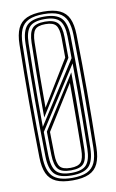

<svg xmlns="http://www.w3.org/2000/svg" viewBox="-91 -856 551 912"><g transform="rotate(-10 184.5 -400.0)"><path d="M184.5 7Q134.4 7 104.6 -6.7Q74.8 -20.4 61.2 -50.1Q47.7 -79.7 46.8 -127.8Q45.4 -200.7 44.8 -267.8Q44.2 -334.8 44.2 -399.9Q44.2 -465 44.8 -532Q45.4 -599.1 46.8 -672Q47.7 -720.3 61.2 -749.9Q74.8 -779.6 104.6 -793.3Q134.4 -807 184.5 -807Q234.3 -807 264 -793.2Q293.7 -779.4 307.3 -749.7Q320.8 -720 321.8 -672.1Q323.3 -597.2 323.9 -530.1Q324.5 -462.9 324.5 -398.4Q324.5 -333.9 323.8 -267.4Q323.2 -201 321.8 -127.6Q320.8 -79.6 307.1 -50Q293.5 -20.4 263.7 -6.7Q234 7 184.5 7ZM184.5 -53.4Q221.8 -53.4 235.3 -70.3Q248.9 -87.2 249.3 -130.2Q250 -188.8 250.4 -241.7Q250.8 -294.5 250.9 -346.1Q251.1 -397.7 250.9 -452L117.5 -238.4Q117.7 -221.9 117.9 -207.7Q118.2 -193.5 118.4 -180.6Q118.7 -167.8 118.9 -155.1Q119.1 -142.5 119.3 -129.2Q120.2 -87.2 133.4 -70.3Q146.6 -53.4 184.5 -53.4ZM184.5 -41.3Q139.6 -41.3 122.8 -60.9Q106 -80.5 104.8 -128.8Q104.4 -148.7 104 -167.4Q103.7 -186.1 103.5 -204.7Q103.3 -223.2 103 -242.6L266 -499.6Q266.5 -436.1 266.4 -377Q266.4 -318 265.7 -257.6Q265 -197.1 263.8 -129.3Q262.9 -81.2 246.2 -61.2Q229.5 -41.3 184.5 -41.3ZM184.5 -29.2Q236.7 -29.2 256.9 -51.9Q277.1 -74.7 278.3 -129Q279.5 -203.9 280.1 -271.5Q280.7 -339.1 280.6 -405Q280.6 -471 279.7 -540.6L88.4 -243.3Q88.7 -229 88.8 -216.9Q88.9 -204.7 89.2 -192.3Q89.4 -179.9 89.6 -164.6Q89.9 -149.4 90.3 -128.8Q91.5 -74.3 111.7 -51.8Q131.9 -29.2 184.5 -29.2ZM184.5 -5.1Q229.3 -5.1 255.9 -17.5Q282.5 -30 294.5 -57.2Q306.4 -84.3 307.3 -128.2Q308.5 -202.2 309 -269.5Q309.6 -336.9 309.6 -401.8Q309.6 -466.7 309 -533.1Q308.4 -599.5 307.3 -671.6Q306.4 -715.9 294.5 -743Q282.5 -770.1 255.9 -782.5Q229.3 -794.9 184.5 -794.9Q139.3 -794.9 112.6 -782.5Q86 -770.1 74.1 -742.9Q62.3 -715.7 61.3 -671.6Q59.8 -602.2 59.1 -537.2Q58.4 -472.2 58.4 -407.3Q58.4 -342.4 59.1 -273.6Q59.9 -204.9 61.3 -128.2Q62.7 -61.4 90.3 -33.2Q117.9 -5.1 184.5 -5.1ZM184.5 -17.1Q124.3 -17.1 100.6 -42.6Q76.9 -68.1 75.8 -128.2Q74.4 -201 73.8 -267.8Q73.2 -334.7 73.2 -399.7Q73.2 -464.8 73.8 -531.8Q74.4 -598.8 75.8 -671.6Q76.9 -732.1 100.6 -757.5Q124.4 -782.9 184.5 -782.9Q242.9 -782.9 267.1 -757.5Q291.3 -732.2 292.8 -671.2Q294 -607.9 294.7 -544.4Q295.5 -480.9 295.5 -414.9Q295.5 -348.8 294.8 -277.9Q294.2 -206.9 292.8 -128.6Q291.3 -67.7 267.1 -42.4Q242.9 -17.1 184.5 -17.1ZM88.1 -268.2 279.2 -565.9Q279.2 -579.8 279 -598.3Q278.8 -616.7 278.6 -635.9Q278.5 -655.1 278.3 -670.8Q277.3 -726.5 256.3 -748.7Q235.2 -770.8 184.5 -770.8Q131.6 -770.8 111.5 -748.1Q91.5 -725.3 90.3 -671Q88.8 -599 88.1 -532.7Q87.3 -466.5 87.3 -401.6Q87.3 -336.8 88.1 -268.2ZM102.4 -310.8Q102 -369.9 102.1 -427.4Q102.2 -484.9 102.9 -544.9Q103.6 -604.9 104.9 -671Q106 -718.9 122.6 -738.8Q139.2 -758.7 184.5 -758.7Q227.8 -758.7 245.5 -739.5Q263.1 -720.2 263.8 -670.4Q264 -650.1 264.2 -621.9Q264.4 -593.7 264.7 -570.1ZM116.5 -355.7 249.9 -573.7Q249.7 -596.8 249.6 -621.4Q249.5 -646.1 249.3 -669.6Q248.9 -712.3 235.5 -729.4Q222.2 -746.6 184.5 -746.6Q146.7 -746.6 133.4 -729.8Q120.2 -712.9 119.3 -670.6Q117.7 -582.6 116.9 -509.4Q116.2 -436.2 116.5 -355.7Z"/></g></svg>

Font: Big Shoulders Inline Display SC Thin
Style: Regular
Weight: 100
Designer: Patric King
Foundry: XO Type Co
Version: Version 2.002